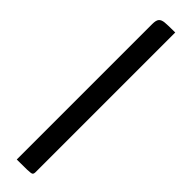

<svg xmlns="http://www.w3.org/2000/svg" viewBox="-263 -717 699 699"><g transform="rotate(45 86.5 -367.5)"><path d="M46 0V-698Q46 -717 52.5 -724.5Q59 -732 74 -733.5Q89 -735 127 -735V-16Q127 -7 123 -4Q119 -1 99.5 -0.5Q80 0 46 0Z"/></g></svg>

Font: Yanone Kaffeesatz
Style: Regular
Weight: 400
Designer: Yanone (Cyrillic: Daniel Pouzeot & Huerta Tipografica)
Foundry: Yanone
Version: Version 1.100;PS 001.100;hotconv 1.0.70;makeotf.lib2.5.58329